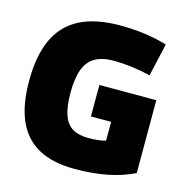

<svg xmlns="http://www.w3.org/2000/svg" viewBox="-106 -809 886 919"><g transform="rotate(15 337.0 -350.0)"><path d="M25 -341Q25 -467 63 -548.5Q101 -630 179 -670Q257 -710 376 -710Q411 -710 442 -708Q473 -706 502 -702Q531 -698 558.5 -692Q586 -686 612 -678L575 -516Q528 -527 480.5 -533Q433 -539 393 -539Q336 -539 300 -518.5Q264 -498 247.5 -453.5Q231 -409 231 -338Q231 -268 246 -226.5Q261 -185 291.5 -167.5Q322 -150 369 -150Q394 -150 416.5 -152.5Q439 -155 455 -160V-253H355V-409H637V-48Q576 -18 503.5 -4Q431 10 344 10Q236 10 165.5 -28Q95 -66 60 -143.5Q25 -221 25 -341Z"/></g></svg>

Font: Georama ExtraBold
Style: Regular
Weight: 800
Designer: Jean-Baptiste Levee
Foundry: Production Type
Version: Version 1.001